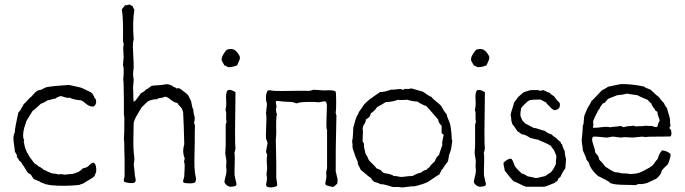

<svg xmlns="http://www.w3.org/2000/svg" viewBox="-20 -824 3008 843"><path d="M393 -400 396 -392Q397 -391 399 -390L401 -388Q406 -365 390 -356Q378 -356 369.5 -360.5Q361 -365 352.5 -372.5Q344 -380 338 -383Q303 -386 286 -395Q277 -393 263.5 -397.5Q250 -402 246 -402Q233 -399 223 -391Q216 -391 206 -387.5Q196 -384 190 -384Q187 -382 181 -378.5Q175 -375 170 -372.5Q165 -370 160 -369Q155 -365 143 -353.5Q131 -342 123 -337Q118 -330 109 -314Q100 -298 95 -291Q95 -288 87 -265Q80 -240 82 -220L86 -208L84 -202Q84 -201 86 -195Q89 -169 106 -142Q110 -134 119 -123Q128 -112 131 -107Q139 -103 149 -94Q149 -93 150.5 -92.5Q152 -92 154 -91.5Q156 -91 157 -90Q158 -88 168 -83L169 -80Q185 -74 186 -72Q189 -70 196.5 -67.5Q204 -65 207 -63Q209 -63 220.5 -61.5Q232 -60 237 -58Q247 -61 265 -57Q280 -60 298 -60Q300 -61 324 -69Q333 -74 344 -85Q348 -85 361 -90Q366 -92 374 -100.5Q382 -109 390 -110Q398 -107 401 -94.5Q404 -82 402 -69Q402 -66 398.5 -60.5Q395 -55 396 -52Q389 -44 371 -34Q353 -24 347 -19Q331 -14 328 -12Q261 -5 202 -11Q185 -15 177 -16Q175 -18 165.5 -21Q156 -24 153 -28Q148 -29 140 -33Q132 -37 128 -38Q116 -55 116 -57Q104 -63 100 -68Q83 -98 78 -102Q76 -111 65 -118Q58 -132 54 -134Q55 -140 53.5 -144Q52 -148 49 -152Q46 -156 45 -159Q45 -168 42 -186.5Q39 -205 39 -218Q39 -231 45 -243Q45 -260 60 -328Q61 -331 66.5 -336.5Q72 -342 73 -347Q74 -350 78.5 -356.5Q83 -363 84 -367Q90 -371 98.5 -381Q107 -391 112 -395Q118 -399 125.5 -408.5Q133 -418 141 -423.5Q149 -429 161 -430Q175 -438 183 -441Q213 -447 283 -451Q290 -449 310 -445Q330 -441 339 -438Q377 -421 385 -414Q386 -413 393 -400Z M806 -406 819 -380Q824 -348 829 -343Q828 -333 835 -307Q835 -294 832 -287Q832 -285 834 -279Q836 -273 836 -269Q835 -261 835 -195Q835 -184 834 -147.5Q833 -111 834 -88Q835 -65 840 -44Q842 -30 836 -23Q825 -18 811 -19Q789 -19 786 -23Q782 -25 785.5 -36Q789 -47 789 -49Q789 -55 790.5 -82Q792 -109 788 -112Q788 -115 788.5 -117.5Q789 -120 790 -123.5Q791 -127 791 -129Q779 -156 789 -191Q787 -280 784 -332Q783 -335 781 -341Q779 -347 777 -350Q776 -352 768.5 -359Q761 -366 759 -372Q746 -373 732 -384.5Q718 -396 710 -399Q704 -400 697.5 -397Q691 -394 688 -394Q679 -395 668 -388Q658 -390 633 -381Q626 -377 616 -366.5Q606 -356 602 -353Q599 -347 584.5 -323.5Q570 -300 567 -284Q567 -272 566 -235Q565 -198 566 -174.5Q567 -151 570 -129Q570 -116 567 -102Q572 -64 572 -55Q572 -53 573.5 -47Q575 -41 575.5 -38Q576 -35 575.5 -30.5Q575 -26 572 -23Q563 -19 548 -20.5Q533 -22 524 -27Q523 -32 523.5 -34.5Q524 -37 525.5 -42.5Q527 -48 527 -50V-132Q527 -137 526.5 -147Q526 -157 526 -162Q526 -206 524 -213Q526 -234 526 -307Q526 -310 525 -314Q524 -318 524 -321V-386Q524 -394 523.5 -410.5Q523 -427 523 -435Q523 -468 521 -473Q524 -503 523 -523Q523 -524 521.5 -530.5Q520 -537 520 -540L523 -574Q523 -580 522 -590.5Q521 -601 521 -610Q521 -619 523 -627Q524 -631 522 -635.5Q520 -640 520 -643Q522 -740 515 -782Q516 -785 518.5 -788Q521 -791 524 -794.5Q527 -798 529 -801Q534 -800 540 -802Q546 -804 550 -804Q551 -803 555 -800.5Q559 -798 562 -797Q563 -795 565.5 -789.5Q568 -784 570 -782Q561 -725 567 -651Q562 -634 564 -607Q564 -598 565 -582.5Q566 -567 566.5 -554Q567 -541 567 -529Q567 -524 565.5 -513.5Q564 -503 564 -498Q564 -494 565.5 -486Q567 -478 567 -474Q567 -468 565.5 -455.5Q564 -443 564 -436Q564 -435 564.5 -432Q565 -429 565 -427Q565 -385 567 -378Q573 -379 578 -386.5Q583 -394 584 -395Q586 -398 591 -404Q596 -410 598 -414Q617 -424 622 -432Q628 -433 635.5 -439.5Q643 -446 646 -447Q655 -449 670 -449.5Q685 -450 691 -451Q692 -451 702 -453Q712 -455 717 -454Q725 -453 737 -447L738 -446L739 -444Q748 -441 750 -440Q750 -439 753 -436Q755 -436 761.5 -436.5Q768 -437 770 -435Q772 -433 786 -423Q800 -413 806 -406Z M1021 -537Q1002 -529 982 -529Q979 -530 974.5 -533Q970 -536 966 -536Q954 -555 953 -561Q953 -566 954 -570.5Q955 -575 957.5 -579.5Q960 -584 961 -586Q972 -603 975 -605Q991 -612 1005 -607Q1019 -602 1032 -578Q1036 -570 1029 -555Q1022 -540 1021 -537ZM1014 -419 1012 -244Q1012 -183 1014 -173Q1013 -170 1012 -163Q1011 -156 1009 -153Q1012 -141 1010.5 -105Q1009 -69 1010 -55Q1011 -49 1012.5 -42Q1014 -35 1015.5 -28.5Q1017 -22 1018 -19Q1020 -10 1012 -7Q1004 -4 990 -4Q975 -7 966 -22Q965 -31 969.5 -46.5Q974 -62 974 -69Q975 -74 974 -82Q973 -90 973 -93Q973 -96 973.5 -104Q974 -112 974 -115Q974 -122 971.5 -135Q969 -148 969 -153Q969 -162 971 -186V-277Q973 -285 975 -290Q972 -297 973 -315Q974 -333 970 -340L973 -358Q974 -366 973 -382Q972 -398 973 -409.5Q974 -421 979 -427Q992 -434 1014 -419Z M1338 -425 1358 -430Q1397 -427 1402 -427Q1408 -427 1419 -427.5Q1430 -428 1438.5 -427Q1447 -426 1453 -423Q1456 -418 1456 -378Q1456 -338 1454 -329Q1454 -325 1456 -321Q1458 -317 1457 -313Q1453 -149 1454 -70Q1456 -65 1458 -54.5Q1460 -44 1462 -40Q1462 -25 1461 -18Q1447 -4 1442 -3Q1419 -7 1410 -12Q1408 -19 1408.5 -22.5Q1409 -26 1411 -33.5Q1413 -41 1413 -44Q1413 -61 1412 -67L1416 -86V-253Q1412 -258 1413.5 -299Q1415 -340 1415 -348Q1417 -371 1410 -378Q1403 -380 1391.5 -377Q1380 -374 1372 -375Q1368 -377 1331.5 -376.5Q1295 -376 1282 -370Q1278 -371 1271.5 -373.5Q1265 -376 1262 -376L1226 -378Q1222 -378 1215 -379Q1208 -380 1203 -380.5Q1198 -381 1194 -381Q1191 -378 1191 -374Q1191 -370 1192.5 -365Q1194 -360 1194 -357Q1189 -334 1196 -324Q1191 -305 1193 -241Q1193 -236 1192 -225Q1191 -214 1191 -209Q1191 -192 1192 -157.5Q1193 -123 1193 -105V-42Q1198 -15 1197 -9Q1190 -3 1174.5 -1.5Q1159 0 1150 -6Q1148 -13 1148.5 -16Q1149 -19 1150.5 -26Q1152 -33 1152 -36Q1153 -40 1151.5 -48Q1150 -56 1150 -59Q1150 -64 1151.5 -72Q1153 -80 1153 -85Q1153 -91 1152 -102Q1151 -113 1151 -122.5Q1151 -132 1153 -140Q1154 -144 1151 -149.5Q1148 -155 1148 -159Q1152 -183 1155 -195Q1154 -200 1151.5 -206.5Q1149 -213 1148 -215Q1147 -232 1148.5 -263Q1150 -294 1150 -305Q1150 -309 1149 -317Q1148 -325 1148 -329Q1148 -334 1150 -347Q1152 -360 1152 -367Q1152 -369 1150.5 -374.5Q1149 -380 1148 -384Q1146 -415 1156 -427Q1164 -429 1183 -425Q1209 -424 1261.5 -425Q1314 -426 1338 -425ZM1372 -362 1373 -360 1374 -359 1373 -361Z M1613 -395 1649 -420Q1658 -420 1666.5 -421.5Q1675 -423 1685 -426.5Q1695 -430 1700 -431Q1706 -429 1723.5 -432Q1741 -435 1747 -430Q1751 -429 1753.5 -431.5Q1756 -434 1759 -434Q1776 -432 1786 -436Q1795 -434 1835 -422Q1841 -419 1853.5 -410Q1866 -401 1875 -398Q1880 -390 1895 -378.5Q1910 -367 1916 -360Q1919 -354 1920 -354Q1931 -332 1941 -323Q1942 -313 1949.5 -297Q1957 -281 1958 -271Q1963 -241 1964 -209Q1966 -209 1966 -207L1961 -171Q1960 -167 1958.5 -162.5Q1957 -158 1955 -152.5Q1953 -147 1952 -144L1947 -116Q1933 -98 1927 -88Q1926 -84 1921.5 -80.5Q1917 -77 1917 -74L1909 -58Q1899 -53 1883 -41.5Q1867 -30 1860 -26Q1839 -15 1800 -6Q1790 -7 1771.5 -4Q1753 -1 1748 -1Q1742 -1 1728 -3H1706Q1699 -4 1681 -10Q1663 -16 1652 -15Q1642 -21 1622 -26Q1621 -28 1615.5 -32.5Q1610 -37 1610 -42Q1604 -45 1594 -53Q1589 -58 1579 -66Q1569 -74 1564 -78Q1563 -82 1553 -100Q1551 -102 1551 -108Q1551 -114 1550 -116Q1541 -132 1528 -174Q1528 -196 1526 -204Q1529 -214 1530 -237Q1531 -260 1531 -264Q1533 -268 1539 -291.5Q1545 -315 1553 -323Q1553 -330 1562 -341Q1565 -344 1580 -367Q1582 -369 1593.5 -379.5Q1605 -390 1613 -395ZM1919 -241V-272Q1905 -284 1904 -299Q1899 -304 1880.5 -326Q1862 -348 1851 -359Q1847 -359 1833 -366Q1819 -373 1813 -378Q1784 -380 1769 -386Q1763 -386 1747.5 -385Q1732 -384 1728 -386Q1701 -376 1674 -376Q1656 -364 1636 -354Q1625 -337 1608 -326Q1608 -323 1605.5 -318.5Q1603 -314 1603 -312Q1598 -307 1586 -299Q1587 -291 1581.5 -282.5Q1576 -274 1575 -272L1574 -267Q1573 -262 1572 -260Q1575 -253 1572 -206Q1572 -202 1575 -198.5Q1578 -195 1578 -192Q1577 -182 1580.5 -168.5Q1584 -155 1584 -151Q1594 -136 1599 -122Q1603 -116 1615.5 -104.5Q1628 -93 1633 -85L1652 -77Q1657 -69 1666 -64Q1699 -60 1709 -51Q1716 -52 1726.5 -49.5Q1737 -47 1744 -47Q1781 -52 1791 -51Q1807 -61 1830 -67Q1840 -77 1852 -78Q1859 -87 1865 -89Q1871 -100 1889 -116Q1896 -136 1908 -144Q1910 -153 1915 -167Q1920 -181 1922 -187Q1921 -195 1922 -202.5Q1923 -210 1925 -218Q1927 -226 1928 -231Q1928 -233 1927 -233Q1926 -235 1922.5 -236.5Q1919 -238 1919 -241Z M2116 -537Q2097 -529 2077 -529Q2074 -530 2069.5 -533Q2065 -536 2061 -536Q2049 -555 2048 -561Q2048 -566 2049 -570.5Q2050 -575 2052.5 -579.5Q2055 -584 2056 -586Q2067 -603 2070 -605Q2086 -612 2100 -607Q2114 -602 2127 -578Q2131 -570 2124 -555Q2117 -540 2116 -537ZM2109 -419 2107 -244Q2107 -183 2109 -173Q2108 -170 2107 -163Q2106 -156 2104 -153Q2107 -141 2105.5 -105Q2104 -69 2105 -55Q2106 -49 2107.5 -42Q2109 -35 2110.5 -28.5Q2112 -22 2113 -19Q2115 -10 2107 -7Q2099 -4 2085 -4Q2070 -7 2061 -22Q2060 -31 2064.5 -46.5Q2069 -62 2069 -69Q2070 -74 2069 -82Q2068 -90 2068 -93Q2068 -96 2068.5 -104Q2069 -112 2069 -115Q2069 -122 2066.5 -135Q2064 -148 2064 -153Q2064 -162 2066 -186V-277Q2068 -285 2070 -290Q2067 -297 2068 -315Q2069 -333 2065 -340L2068 -358Q2069 -366 2068 -382Q2067 -398 2068 -409.5Q2069 -421 2074 -427Q2087 -434 2109 -419Z M2265 -315 2274 -294Q2275 -293 2279 -289.5Q2283 -286 2284 -283Q2291 -280 2303 -273Q2315 -266 2322 -263Q2332 -262 2347.5 -256.5Q2363 -251 2371 -250Q2385 -238 2402 -234Q2407 -227 2423 -217Q2428 -210 2442 -200Q2442 -193 2448 -190Q2451 -175 2459 -162Q2460 -143 2465 -126V-121Q2465 -114 2463.5 -101.5Q2462 -89 2462 -85Q2448 -66 2442 -50Q2441 -47 2437 -44.5Q2433 -42 2432 -40L2426 -28Q2419 -27 2416 -21Q2409 -19 2394 -12.5Q2379 -6 2369 -4H2290Q2280 -7 2262.5 -16Q2245 -25 2235 -28Q2227 -36 2213.5 -53Q2200 -70 2196 -75Q2196 -80 2193 -91Q2190 -102 2191 -110Q2192 -111 2198 -116Q2204 -121 2206 -122Q2208 -123 2215 -126Q2222 -129 2226 -126Q2231 -121 2235 -109Q2239 -97 2241 -94Q2246 -86 2257.5 -75Q2269 -64 2271 -62Q2282 -60 2296 -50Q2314 -47 2333 -42Q2342 -43 2357 -47Q2372 -51 2374 -51Q2376 -52 2384 -58Q2392 -64 2397 -66Q2410 -78 2421 -105Q2420 -111 2421.5 -122Q2423 -133 2423 -138Q2422 -143 2418 -151.5Q2414 -160 2413 -163Q2412 -167 2406 -173Q2400 -179 2399 -184Q2381 -194 2371 -198Q2346 -208 2342 -211Q2336 -211 2326.5 -214Q2317 -217 2311 -217Q2308 -219 2302 -222.5Q2296 -226 2292.5 -228Q2289 -230 2283 -232Q2277 -234 2271 -234Q2257 -246 2251 -248Q2251 -251 2246 -256Q2245 -257 2243.5 -260Q2242 -263 2241 -264Q2240 -266 2236 -271Q2232 -276 2230 -278Q2229 -279 2228.5 -283.5Q2228 -288 2226 -289Q2224 -311 2222 -319Q2224 -328 2224 -330Q2230 -347 2237 -373Q2239 -376 2245.5 -385Q2252 -394 2255 -398L2279 -419L2308 -428Q2314 -428 2323.5 -428.5Q2333 -429 2340 -428.5Q2347 -428 2352 -425Q2355 -425 2359 -427Q2363 -429 2367 -428Q2370 -427 2378 -422.5Q2386 -418 2393 -417Q2400 -408 2413 -401Q2415 -399 2419.5 -392Q2424 -385 2427 -382L2432 -378Q2437 -373 2438 -369.5Q2439 -366 2438 -360Q2438 -344 2415 -340Q2403 -344 2394 -356Q2393 -357 2386 -363.5Q2379 -370 2377 -375Q2372 -376 2364 -381Q2356 -386 2352 -387Q2315 -387 2306 -384Q2299 -382 2285 -368Q2270 -353 2268 -349Q2264 -329 2265 -315Z M2922 -298V-285Q2922 -283 2923 -277.5Q2924 -272 2923 -269Q2922 -266 2919 -263Q2919 -260 2922 -258Q2925 -256 2925 -254Q2927 -253 2927 -248.5Q2927 -244 2928 -243Q2929 -232 2924 -225Q2898 -224 2845 -224Q2821 -224 2818 -222Q2805 -224 2798.5 -224Q2792 -224 2778 -222Q2764 -220 2758 -220Q2752 -220 2740 -221Q2728 -222 2722 -222Q2719 -222 2713.5 -221Q2708 -220 2706 -220Q2701 -220 2689 -222Q2677 -224 2671 -224Q2666 -224 2657 -222Q2648 -220 2646 -220Q2637 -220 2616.5 -222.5Q2596 -225 2585 -224Q2575 -217 2584 -191.5Q2593 -166 2593 -157Q2594 -153 2599.5 -147Q2605 -141 2607 -138Q2609 -133 2611 -123Q2627 -108 2637 -93Q2661 -76 2679 -68Q2694 -68 2709 -63Q2735 -63 2745 -60Q2770 -60 2788 -66Q2802 -71 2826 -85Q2829 -86 2835.5 -91Q2842 -96 2846 -98Q2862 -121 2868 -127Q2874 -150 2887 -164Q2911 -161 2924 -148Q2926 -137 2913 -104Q2910 -100 2898.5 -89.5Q2887 -79 2884 -71Q2884 -63 2872.5 -50Q2861 -37 2854 -36Q2850 -34 2839.5 -29Q2829 -24 2823 -21.5Q2817 -19 2806.5 -17Q2796 -15 2785 -16Q2782 -16 2776.5 -13.5Q2771 -11 2767 -11Q2758 -12 2718.5 -12.5Q2679 -13 2663 -19Q2660 -19 2656.5 -23Q2653 -27 2651 -28Q2649 -29 2644 -31.5Q2639 -34 2637 -36Q2631 -38 2621.5 -43.5Q2612 -49 2607 -50Q2605 -52 2598.5 -58Q2592 -64 2590 -66.5Q2588 -69 2583 -75Q2578 -81 2575.5 -85.5Q2573 -90 2570 -96Q2567 -102 2566 -109Q2565 -110 2555 -123Q2554 -132 2539 -164Q2539 -171 2536.5 -186Q2534 -201 2534 -209L2537 -239L2539 -272Q2539 -274 2540.5 -276.5Q2542 -279 2542 -280Q2543 -285 2543.5 -297Q2544 -309 2545 -313Q2547 -321 2552.5 -333Q2558 -345 2559 -348Q2560 -350 2567 -361.5Q2574 -373 2577 -380Q2585 -387 2622 -427Q2646 -439 2649 -443Q2704 -455 2708 -455Q2758 -455 2808 -444Q2811 -441 2816 -438.5Q2821 -436 2827 -434Q2833 -432 2837 -430Q2863 -404 2872 -399Q2886 -379 2895 -372Q2897 -364 2909 -348Q2910 -341 2915.5 -324.5Q2921 -308 2922 -298ZM2870 -282Q2877 -291 2876 -296.5Q2875 -302 2870.5 -313Q2866 -324 2867 -331Q2866 -333 2862 -336L2857 -339Q2856 -340 2856 -341Q2856 -342 2856 -343Q2842 -359 2840 -369Q2831 -377 2823 -386Q2820 -387 2803.5 -394Q2787 -401 2779 -406Q2740 -411 2734 -413Q2716 -408 2690 -406Q2658 -393 2652 -391Q2648 -389 2642 -381Q2636 -373 2633 -372Q2632 -371 2630 -371Q2628 -371 2627 -370Q2625 -368 2618 -358Q2616 -356 2614.5 -351.5Q2613 -347 2611 -345Q2610 -344 2606 -338.5Q2602 -333 2602 -329Q2599 -327 2585 -295Q2583 -284 2586 -277Q2586 -276 2584 -269.5Q2582 -263 2585 -263Q2594 -262 2620.5 -265.5Q2647 -269 2659 -265Q2666 -267 2682 -268Q2698 -269 2704 -271Q2707 -271 2711.5 -268Q2716 -265 2720 -266Q2729 -270 2763 -272Q2765 -272 2768.5 -270Q2772 -268 2775 -269Q2781 -270 2793.5 -270Q2806 -270 2813 -272Q2815 -271 2842 -271Q2844 -271 2851 -268Q2858 -265 2864 -266Q2868 -269 2870 -282Z"/></svg>

Font: FuturaRenner Light
Style: Regular
Weight: 300
Designer: BSozoo
Foundry: BSozoo
Version: Version 1.001;PS 001.001;hotconv 1.0.70;makeotf.lib2.5.58329